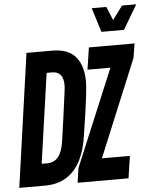

<svg xmlns="http://www.w3.org/2000/svg" viewBox="-76 -935 797 984"><g transform="rotate(-5 322.5 -442.5)"><path d="M-17 0 80 -686H212Q295 -686 333 -640Q371 -594 371 -513Q371 -498 369.5 -482Q368 -466 365 -439Q362 -412 355.5 -365.5Q349 -319 337 -243Q327 -167 300 -113Q273 -59 227 -29.5Q181 0 115 0ZM108 -113H136Q173 -113 194 -139.5Q215 -166 223 -223Q234 -298 240.5 -347Q247 -396 251 -425.5Q255 -455 257 -470Q259 -485 259.5 -492.5Q260 -500 260 -505Q260 -575 202 -575H174ZM283 0 294 -75 502 -573H384L401 -686H636L624 -612L418 -114H562L545 0ZM472 -760 433 -885H508L537 -815L589 -885H662L588 -760Z"/></g></svg>

Font: Chivo Mono Medium SemiBold
Style: Italic
Weight: 600
Italic angle: -8.05°
Monospace: yes
Version: Version 1.008